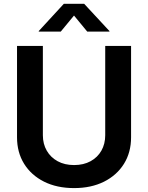

<svg xmlns="http://www.w3.org/2000/svg" viewBox="-20 -966 769 997"><path d="M364.7 10.7Q275.4 10.7 208.7 -22.7Q142.1 -56.2 105.2 -115.5Q68.4 -174.8 68.4 -252.9V-727.5H202.6V-263.7Q202.6 -218.8 222.7 -183.8Q242.7 -148.9 279.1 -128.9Q315.4 -108.9 364.7 -108.9Q414.1 -108.9 450.4 -128.9Q486.8 -148.9 506.6 -183.8Q526.4 -218.8 526.4 -263.7V-727.5H660.6V-252.9Q660.6 -174.8 623.8 -115.5Q586.9 -56.2 520.3 -22.7Q453.6 10.7 364.7 10.7ZM295.4 -801.8H181.2V-804.7L311.5 -946.3H417L548.3 -804.7V-801.8H433.1L364.3 -885.3Z"/></svg>

Font: V-Inter
Style: SemiBold-600
Weight: 600
Designer: Rasmus Andersson
Foundry: rsms
Version: Version 4.000;git-4146feb